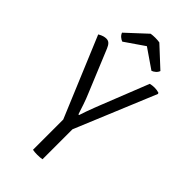

<svg xmlns="http://www.w3.org/2000/svg" viewBox="-269 -944 1015 1015"><g transform="rotate(45 238.5 -436.5)"><path d="M394 -683Q401.5 -685 409.8 -686Q418 -687 425.5 -687Q435 -687 443.2 -685.8Q451.5 -684.5 459.5 -682L462.5 -676L275 -224V0Q260 3 238.5 3Q217.5 3 204 0V-226L16.5 -675Q32 -684 42.8 -687Q53.5 -690 62.5 -690Q77 -690 86 -681.2Q95 -672.5 102 -655.5L201.5 -414.5Q211.5 -391.5 222.8 -358.5Q234 -325.5 241.5 -302H246.5Q251.5 -318.5 259.8 -341.5Q268 -364.5 276 -385Q284 -405.5 287.5 -414.5ZM275 -873.5 386 -770.5Q381.5 -758 371.2 -749.5Q361 -741 351.5 -738L242.5 -813L133.5 -738Q124 -741 113.8 -749.5Q103.5 -758 99 -770.5L210 -873.5Q225 -876 242.5 -876Q260 -876 275 -873.5Z"/></g></svg>

Font: Signika Negative SC Light
Style: Regular
Weight: 300
Designer: Anna Giedryś
Foundry: Anna Giedryś
Version: Version 2.000; ttfautohint (v1.8.3) -l 8 -r 50 -G 200 -x 9 -